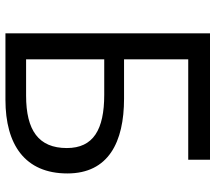

<svg xmlns="http://www.w3.org/2000/svg" viewBox="-62 -710 773 688"><g transform="rotate(90 324.0 -366.5)"><path d="M338 0C499 0 602 -70 602 -222C602 -369 490 -425 334 -425H193V-655H553V-733H100V0ZM320 -354C445 -354 511 -315 511 -220C511 -119 448 -74 323 -74H193V-354Z"/></g></svg>

Font: Noto Sans KR Regular
Style: Regular
Weight: 400
Designer: Ryoko NISHIZUKA  (kana & ideographs); Paul D. Hunt (Latin, Greek & Cyrillic); Wenlong ZHANG  (bopomofo); Sandoll Communi
Foundry: Adobe Systems Incorporated
Version: Version 1.004;PS 1.004;hotconv 1.0.82;makeotf.lib2.5.63406